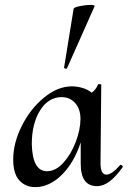

<svg xmlns="http://www.w3.org/2000/svg" viewBox="-20 -752 522 785"><path d="M474 -78Q477 -78 480 -74.5Q483 -71 482 -69Q454 -30 428.5 -10.5Q403 9 376 9Q310 9 310 -83V-170Q282 -85 231.5 -36Q181 13 124 13Q84 13 59 -14.5Q34 -42 34 -100Q34 -167 69 -237Q104 -307 160 -353Q216 -399 274 -399Q295 -399 317 -392.5Q339 -386 355 -373Q372 -385 381 -407Q381 -408 385 -408Q396 -408 394 -405L391 -89Q390 -38 415 -38Q437 -38 471 -77Q472 -78 474 -78ZM231 -355Q177 -354 143.5 -300Q110 -246 110 -162Q113 -52 172 -52Q208 -52 239.5 -87Q271 -122 290 -172.5Q309 -223 309 -266Q309 -306 287.5 -330.5Q266 -355 231 -355ZM250 -471Q247 -471 244 -473Q241 -475 242 -476L281 -716Q282 -722 306.5 -727Q331 -732 351 -732Q358 -732 363 -730.5Q368 -729 367 -727L254 -473Q252 -471 250 -471Z"/></svg>

Font: Cormorant Upright SemiBold
Style: Regular
Weight: 600
Designer: Christian Thalmann (Catharsis Fonts)
Foundry: Catharsis Fonts
Version: Version 3.302